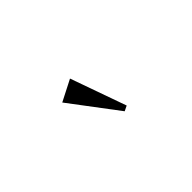

<svg xmlns="http://www.w3.org/2000/svg" viewBox="-16 -772 531 531"><g transform="rotate(-45 250.0 -506.5)"><path d="M232.9 -591.8 291 -428.2 275.9 -420.9 170.9 -560.1Z"/></g></svg>

Font: Romanesco
Style: Regular
Weight: 400
Designer: Astigmatic (AOETI)
Foundry: Astigmatic (AOETI)
Version: Version 1.000